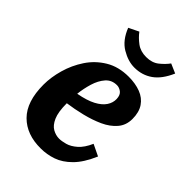

<svg xmlns="http://www.w3.org/2000/svg" viewBox="-208 -784 887 887"><g transform="rotate(45 235.0 -341.0)"><path d="M280 -511Q324 -511 358 -498Q392 -485 411 -457Q430 -429 430 -385Q430 -344 405.5 -315.5Q381 -287 341.5 -269Q302 -251 255 -239.5Q208 -228 164 -222Q164 -165 177.5 -134.5Q191 -104 212 -92.5Q233 -81 254 -81Q271 -81 294.5 -87.5Q318 -94 342 -115Q366 -136 384 -177L440 -150Q412 -85 377 -50Q342 -15 304 -2Q266 11 227 11Q135 12 81 -42Q27 -96 27 -207Q27 -255 42 -308Q57 -361 87.5 -407Q118 -453 166 -482Q214 -511 280 -511ZM269 -445Q235 -445 214 -421Q193 -397 182 -360.5Q171 -324 167 -287Q221 -297 253 -314Q285 -331 299.5 -353Q314 -375 313 -399Q312 -424 298 -434.5Q284 -445 269 -445ZM268 -559Q227 -559 184 -584.5Q141 -610 118 -669L167 -693Q184 -670 209.5 -651Q235 -632 272 -632Q310 -632 334.5 -651.5Q359 -671 375 -693L421 -673Q395 -613 356.5 -586Q318 -559 268 -559Z"/></g></svg>

Font: Lora
Style: Bold Italic
Weight: 700
Italic angle: -3°
Designer: Olga Karpushina, Alexei Vanyashin (Cyrillic)
Foundry: Cyreal
Version: Version 3.004